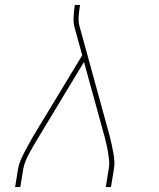

<svg xmlns="http://www.w3.org/2000/svg" viewBox="-20 -755 640 775"><path d="M41 0 53 -74Q56 -91 63 -107.5Q70 -124 78.5 -140.5Q87 -157 96 -173Q105 -189 114 -205L312 -532L281 -644Q276 -664 277 -685Q278 -706 281 -728L282 -735H303L302 -728Q299 -708 297.5 -688Q296 -668 301 -649L423 -205Q427 -189 430.5 -173Q434 -157 437 -140.5Q440 -124 441.5 -107.5Q443 -91 440 -74L428 0H407L419 -74Q422 -90 420.5 -106Q419 -122 416.5 -138Q414 -154 410.5 -169Q407 -184 403 -200L319 -505L132 -195Q123 -180 114.5 -165.5Q106 -151 98 -136Q90 -121 83.5 -105.5Q77 -90 74 -74L62 0Z"/></svg>

Font: Iosevka Curly Slab ThExObl
Style: Regular
Weight: 100
Width: 7
Italic angle: -9°
Monospace: yes
Designer: Belleve Invis
Foundry: Belleve Invis
Version: Version 11.1.0; ttfautohint (v1.8.3)